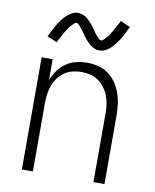

<svg xmlns="http://www.w3.org/2000/svg" viewBox="-85 -828 720 893"><g transform="rotate(10 275.0 -381.5)"><path d="M80 0V-530H132V-431Q141 -455 156.5 -477Q172 -499 193.5 -514Q215 -529 241 -535.5Q267 -542 293 -542Q319 -542 345.5 -535.5Q372 -529 393.5 -513.5Q415 -498 430 -476Q445 -454 454 -429Q463 -404 466.5 -377.5Q470 -351 470 -325V0H418V-325Q418 -346 415 -367Q412 -388 404.5 -407.5Q397 -427 384.5 -444Q372 -461 354.5 -473Q337 -485 316.5 -490Q296 -495 275 -495Q254 -495 233.5 -490Q213 -485 195.5 -473Q178 -461 165.5 -444Q153 -427 145.5 -407.5Q138 -388 135 -367Q132 -346 132 -325V0ZM338 -608Q332 -608 326 -609Q320 -610 314.5 -612.5Q309 -615 303.5 -618.5Q298 -622 293.5 -625.5Q289 -629 284.5 -633.5Q280 -638 276 -642.5Q272 -647 268 -652Q264 -657 260.5 -662Q257 -667 253 -672.5Q249 -678 245.5 -683Q242 -688 238 -693Q234 -698 230.5 -702Q227 -706 222 -711Q217 -716 212 -716Q208 -716 205 -713.5Q202 -711 199.5 -708.5Q197 -706 193 -702Q189 -698 187 -696Q185 -694 183.5 -692Q182 -690 180 -687.5Q178 -685 176 -682Q174 -679 172.5 -676Q171 -673 169 -670Q167 -667 164.5 -663.5Q162 -660 160 -656Q158 -652 156 -648Q154 -644 151.5 -639.5Q149 -635 146.5 -630.5Q144 -626 141.5 -621Q139 -616 137 -611L90 -631Q99 -649 107 -664.5Q115 -680 123 -693Q131 -706 138.5 -716Q146 -726 157.5 -737Q169 -748 182.5 -755.5Q196 -763 212 -763Q218 -763 224 -761.5Q230 -760 235.5 -758Q241 -756 246.5 -752.5Q252 -749 256.5 -745Q261 -741 265.5 -737Q270 -733 274 -728Q278 -723 282 -718Q286 -713 289.5 -708.5Q293 -704 297 -698.5Q301 -693 304.5 -687.5Q308 -682 312 -677.5Q316 -673 319.5 -669Q323 -665 328 -660Q333 -655 338 -655Q342 -655 345 -657.5Q348 -660 350.5 -662Q353 -664 357 -668.5Q361 -673 363 -675Q365 -677 366.5 -679Q368 -681 370 -683.5Q372 -686 374 -689Q376 -692 377.5 -695Q379 -698 381 -701Q383 -704 385.5 -707.5Q388 -711 390 -715Q392 -719 394 -723Q396 -727 398.5 -731.5Q401 -736 403.5 -740.5Q406 -745 408.5 -750Q411 -755 413 -760L460 -740Q451 -721 443 -705.5Q435 -690 427 -677.5Q419 -665 411.5 -655Q404 -645 392.5 -633.5Q381 -622 367.5 -615Q354 -608 338 -608Z"/></g></svg>

Font: Lode Dark
Style: Regular
Weight: 400
Monospace: yes
Designer: Belleve Invis
Foundry: Belleve Invis
Version: Version 29.2.0; ttfautohint (v1.8.3)